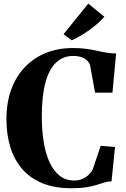

<svg xmlns="http://www.w3.org/2000/svg" viewBox="-20 -1014 684 1045"><path d="M368 10.5Q278 10.5 211.5 -16.5Q145 -43.5 101.5 -93.5Q58 -143.5 36.5 -212.5Q15 -281.5 15 -365.5Q15 -455 41 -526.5Q67 -598 115.2 -648.5Q163.5 -699 229.5 -725.8Q295.5 -752.5 375 -752.5Q418.5 -752.5 449.8 -748.2Q481 -744 506.5 -738Q532 -732 557.2 -727.8Q582.5 -723.5 612 -723L592 -509.5H497.5L470 -660.5Q466 -672.5 455 -683.8Q444 -695 425 -702.2Q406 -709.5 377.5 -709.5Q324 -709.5 285.8 -674Q247.5 -638.5 227.5 -565.2Q207.5 -492 207.5 -379Q207.5 -309.5 217 -246.8Q226.5 -184 247.5 -135.8Q268.5 -87.5 302.2 -59.5Q336 -31.5 384 -31.5Q410.5 -31.5 430.5 -41Q450.5 -50.5 463.8 -64Q477 -77.5 484 -89.5L528 -220.5L606 -214L587 -27Q565.5 -26.5 546.8 -20.5Q528 -14.5 505 -7.2Q482 0 449.5 5.2Q417 10.5 368 10.5ZM369.5 -795 326 -828 460.5 -994.5 548 -923Q533 -905.5 512.5 -887.2Q492 -869 468.5 -852Q445 -835 420.2 -820.2Q395.5 -805.5 371 -795Z"/></svg>

Font: Merriweather 96pt ExtraBold
Style: Regular
Weight: 800
Version: Version 2.100